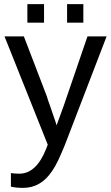

<svg xmlns="http://www.w3.org/2000/svg" viewBox="-20 -705 540 933"><path d="M93 208Q57 208 33 202V136Q51 139 74 139Q156 139 204 19L212 -2L2 -528H96L208 -236L213 -219Q215 -214 220.5 -198.5Q226 -183 235 -156Q245 -129 249.5 -114Q254 -99 255 -96L290 -192L405 -528H498L295 0Q278 42 263 73.5Q248 105 234 125Q179 208 93 208ZM306 -595V-685H385V-595ZM113 -595V-685H194V-595Z"/></svg>

Font: Libra Sans
Style: Regular
Weight: 400
Foundry: Context Ltd
Version: Version 1.000; ttfautohint (v1.3)